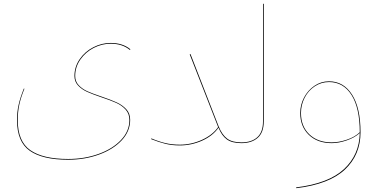

<svg xmlns="http://www.w3.org/2000/svg" viewBox="-20 -750 1988 1006"><path d="M512 -244Q562 -227 591.5 -213.5Q621 -200 641.5 -178Q662 -156 662 -122Q662 -62 617.5 -14.5Q573 33 498.5 60Q424 87 337 87Q203 87 136 40Q69 -7 69 -121Q69 -163 77.5 -201Q86 -239 105 -286L108 -285Q89 -239 81 -201Q73 -163 73 -121Q73 -9 139 37Q205 83 337 83Q423 83 496.5 56.5Q570 30 614 -16.5Q658 -63 658 -121Q658 -154 638 -176Q618 -198 589 -211Q560 -224 512 -240Q465 -256 437 -268.5Q409 -281 389.5 -301.5Q370 -322 370 -352Q370 -400 397.5 -440Q425 -480 469 -502.5Q513 -525 560 -525Q623 -525 663 -492L661 -488Q621 -521 560 -521Q514 -521 471 -499Q428 -477 401 -438Q374 -399 374 -352Q374 -323 392.5 -303.5Q411 -284 437.5 -272Q464 -260 512 -244Z M1248 -2 1245 0Q1195 0 1168 -20Q1141 -40 1125 -81Q1095 -38 1039 -13Q983 12 922 12Q881 12 846.5 3.5Q812 -5 772 -21L773 -25Q810 -9 845.5 -0.5Q881 8 922 8Q982 8 1037.5 -17Q1093 -42 1123 -84L974 -465L978 -467L1126 -87Q1144 -43 1170.5 -23.5Q1197 -4 1245 -4Z M1243 -2 1245 -4Q1298 -4 1328 -31Q1358 -58 1358 -114V-730H1362V-114Q1362 -56 1330.5 -28Q1299 0 1245 0Z M1869 -57Q1869 61 1787.5 138Q1706 215 1533 236L1531 232Q1702 211 1782.5 136Q1863 61 1865 -53Q1839 -29 1797 -14.5Q1755 0 1718 0Q1643 0 1598 -43.5Q1553 -87 1553 -158Q1553 -201 1573 -239Q1593 -277 1627.5 -300.5Q1662 -324 1704 -324Q1780 -324 1824.5 -254.5Q1869 -185 1869 -57ZM1865 -57Q1865 -184 1822 -252Q1779 -320 1704 -320Q1663 -320 1629 -297.5Q1595 -275 1576 -237.5Q1557 -200 1557 -158Q1557 -88 1601 -46Q1645 -4 1718 -4Q1755 -4 1797 -18Q1839 -32 1865 -57Z"/></svg>

Font: FiraGO Four
Style: Regular
Weight: 100
Designer: bBox Type
Foundry: bBox Type GmbH
Version: Version 1.001